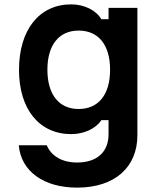

<svg xmlns="http://www.w3.org/2000/svg" viewBox="-20 -642 740 879"><path d="M609 -23V-606H477V-554H444C420 -595 366 -622 306 -622C160 -622 67 -506 67 -322C67 -142 160 -28 306 -28C364 -28 419 -53 444 -92H477V-28C477 54 424 102 333 102C265 102 215 73 194 23H66C76 142 180 217 333 217C505 217 609 124 609 -23ZM197 -323C197 -436 250 -502 340 -502C431 -502 484 -436 484 -323C484 -209 431 -143 340 -143C250 -143 197 -209 197 -323Z"/></svg>

Font: Martian Mono Std Md
Style: Regular
Weight: 500
Monospace: yes
Designer: Roman Shamin
Foundry: Evil Martians
Version: Version 1.000